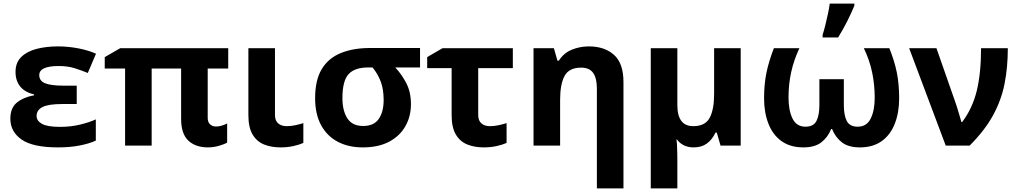

<svg xmlns="http://www.w3.org/2000/svg" viewBox="-20 -816 5707 1076"><path d="M410 -336V-233H328Q251 -233 218 -216Q185 -199 185 -166Q185 -139 215 -122Q245 -105 316 -105Q377 -105 430 -118Q483 -131 517 -147V-28Q480 -11 426 -0.5Q372 10 305 10Q164 10 101 -34Q38 -78 38 -151Q38 -211 74.5 -241Q111 -271 171 -282V-287Q119 -299 93 -331.5Q67 -364 67 -413Q67 -465 99 -496.5Q131 -528 185 -542Q239 -556 305 -556Q362 -556 419 -545Q476 -534 518 -515L472 -407Q436 -422 397.5 -434Q359 -446 309 -446Q200 -446 200 -395Q200 -363 232.5 -349.5Q265 -336 335 -336Z M1190 -107Q1207 -107 1223 -112Q1239 -117 1253 -124V-17Q1236 -7 1206 1.5Q1176 10 1145 10Q1076 10 1035.5 -28Q995 -66 995 -150V-432H830V0H681V-432H567V-496L654 -546H1259V-432H1144V-156Q1144 -131 1157.5 -119Q1171 -107 1190 -107Z M1521 -171Q1521 -140 1539 -124.5Q1557 -109 1586 -109Q1611 -109 1634 -114Q1657 -119 1680 -126V-15Q1658 -5 1624.5 2.5Q1591 10 1552 10Q1501 10 1460.5 -6Q1420 -22 1396 -61.5Q1372 -101 1372 -171V-546H1521Z M2283 -232Q2283 -164 2252 -109Q2221 -54 2161 -22Q2101 10 2013 10Q1933 10 1873 -21.5Q1813 -53 1779.5 -114.5Q1746 -176 1746 -266Q1746 -367 1783 -428.5Q1820 -490 1889.5 -518.5Q1959 -547 2054 -547H2334V-438H2195Q2231 -400 2257 -350Q2283 -300 2283 -232ZM1899 -266Q1899 -196 1926.5 -153Q1954 -110 2015 -110Q2076 -110 2103 -150Q2130 -190 2130 -255Q2130 -315 2114 -358Q2098 -401 2068 -438H2044Q1968 -438 1933.5 -400.5Q1899 -363 1899 -266Z M2854 -546V-434H2660V-171Q2660 -140 2678 -124.5Q2696 -109 2725 -109Q2750 -109 2773 -114Q2796 -119 2819 -126V-15Q2797 -5 2763.5 2.5Q2730 10 2691 10Q2640 10 2599.5 -6Q2559 -22 2535 -61.5Q2511 -101 2511 -171V-434H2374V-496L2460 -546Z M3280 -556Q3368 -556 3421 -508.5Q3474 -461 3474 -356V240H3325V-319Q3325 -378 3304 -407.5Q3283 -437 3237 -437Q3169 -437 3144 -390.5Q3119 -344 3119 -257V0H2970V-546H3084L3104 -476H3112Q3138 -518 3183.5 -537Q3229 -556 3280 -556Z M4131 -546V0H4018L3997 -73H3990Q3970 -32 3940.5 -11Q3911 10 3868 10Q3807 10 3774 -34H3771Q3773 -24 3774 -2.5Q3775 19 3775.5 42.5Q3776 66 3776 84V240H3627V-546H3776V-227Q3776 -109 3865 -109Q3932 -109 3957 -155.5Q3982 -202 3982 -289V-546Z M4964 -546Q4993 -474 5006 -409.5Q5019 -345 5019 -265Q5019 -185 4994.5 -122.5Q4970 -60 4921 -25Q4872 10 4799 10Q4735 10 4698.5 -18Q4662 -46 4643 -93H4638Q4619 -46 4582.5 -18Q4546 10 4482 10Q4409 10 4360 -25Q4311 -60 4286.5 -122.5Q4262 -185 4262 -265Q4262 -345 4275.5 -409.5Q4289 -474 4317 -546H4460Q4429 -480 4414 -412Q4399 -344 4399 -270Q4399 -197 4421.5 -151.5Q4444 -106 4494 -106Q4539 -106 4555.5 -138Q4572 -170 4572 -228V-372H4709V-228Q4709 -170 4725.5 -138Q4742 -106 4787 -106Q4837 -106 4859.5 -151.5Q4882 -197 4882 -268Q4882 -342 4867.5 -411Q4853 -480 4821 -546ZM4590 -621Q4598 -645 4605.5 -676Q4613 -707 4620 -739Q4627 -771 4630 -796H4768V-784Q4752 -745 4729 -699Q4706 -653 4677 -606H4590Z M5075 -546H5228L5334 -243Q5342 -221 5352 -186.5Q5362 -152 5368 -132H5372Q5429 -207 5453.5 -305.5Q5478 -404 5478 -546H5628Q5628 -438 5609.5 -345.5Q5591 -253 5544.5 -168.5Q5498 -84 5414 0H5280Z"/></svg>

Font: TSCustom
Style: Regular
Weight: 400
Designer: Monotype Design Team
Foundry: Monotype Imaging Inc.
Version: Version 2.004; ttfautohint (v1.8.3) -l 8 -r 50 -G 200 -x 14 